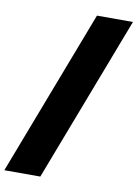

<svg xmlns="http://www.w3.org/2000/svg" viewBox="-121 -801 726 1014"><g transform="rotate(10 241.5 -293.5)"><path d="M-25 151 315 -738H508L168 151Z"/></g></svg>

Font: REM Black
Style: Regular
Weight: 900
Designer: Octavio Pardo
Foundry: Ashler Design
Version: Version 1.005;gftools[0.9.28]